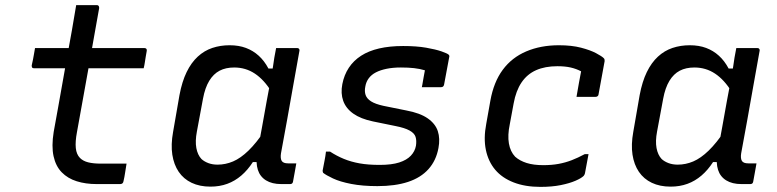

<svg xmlns="http://www.w3.org/2000/svg" viewBox="-20 -720 3040 751"><path d="M117 -532H545Q550 -532 552.5 -529Q555 -526 554 -521Q552 -509 550 -498Q548 -487 546.5 -476Q545 -465 542 -453H113Q112 -453 109.5 -453.5Q107 -454 106 -455.5Q105 -457 104.5 -459Q104 -461 104 -464Q107 -476 109 -487Q111 -498 113 -509Q115 -520 117 -532ZM475 -80Q472 -63 469.5 -45.5Q467 -28 463 -11Q462 -5 458.5 -2.5Q455 0 450 0Q447 0 436.5 0Q426 0 411.5 0Q397 0 383 0Q369 0 358 0Q315 0 280 -11Q245 -22 221.5 -46Q198 -70 189.5 -109Q181 -148 190 -204Q199 -254 208 -303.5Q217 -353 225.5 -402Q234 -451 243 -500.5Q252 -550 261 -600Q265 -625 269.5 -650Q274 -675 278 -700Q299 -700 319 -700Q339 -700 359 -700Q362 -700 364 -698.5Q366 -697 367 -694.5Q368 -692 368 -689Q357 -629 346.5 -568.5Q336 -508 325 -447Q314 -386 303 -325Q292 -264 281 -203Q274 -166 276.5 -141Q279 -116 293 -102Q305 -90 325 -85Q345 -80 374 -80Q387 -80 402.5 -80Q418 -80 433 -80Q448 -80 461 -80Z M878 -543Q914 -543 942 -532.5Q970 -522 992 -502Q1014 -482 1030 -452H1057L1042 -361Q1013 -408 977 -432Q941 -456 896 -456Q863 -456 839 -443.5Q815 -431 798.5 -404Q782 -377 774 -334L750 -205Q743 -168 748 -141Q753 -114 768 -98Q779 -88 795 -82Q811 -76 831 -76Q862 -76 891.5 -88.5Q921 -101 952 -131Q983 -161 1017 -212L994 -86H969Q949 -55 924 -33.5Q899 -12 869 -1Q839 10 803 10Q761 10 729.5 -5Q698 -20 679 -48Q660 -76 654 -115Q648 -154 657 -204L682 -348Q692 -401 710 -438Q728 -475 753.5 -498.5Q779 -522 810.5 -532.5Q842 -543 878 -543ZM1060 -532Q1081 -532 1101 -532Q1121 -532 1142 -532Q1146 -532 1148 -530.5Q1150 -529 1151 -526.5Q1152 -524 1151 -520Q1139 -454 1127 -386Q1115 -318 1103 -251Q1091 -184 1079 -120Q1076 -100 1082 -90.5Q1088 -81 1107 -81Q1112 -81 1116.5 -81Q1121 -81 1124 -81H1139Q1136 -63 1132.5 -44.5Q1129 -26 1126 -9Q1125 -4 1122 -2Q1119 0 1115 0Q1109 0 1099 0Q1089 0 1080 0Q1044 0 1020.5 -14.5Q997 -29 988.5 -56Q980 -83 986 -120Q996 -172 1005 -223.5Q1014 -275 1023.5 -326.5Q1033 -378 1043 -430Q1046 -445 1048 -461Q1050 -477 1053 -494.5Q1056 -512 1060 -532Z M1557 -540Q1609 -540 1646.5 -533.5Q1684 -527 1707 -519Q1730 -511 1735 -506Q1737 -504 1737.5 -501.5Q1738 -499 1737 -496L1717 -389Q1716 -384 1713 -381.5Q1710 -379 1705 -379Q1686 -379 1667.5 -379Q1649 -379 1630 -379L1632 -389Q1634 -404 1637 -418Q1640 -432 1642 -445Q1622 -451 1599.5 -453.5Q1577 -456 1548 -456Q1517 -456 1492.5 -451Q1468 -446 1450.5 -437Q1433 -428 1422.5 -414Q1412 -400 1409 -382Q1405 -363 1410 -348.5Q1415 -334 1431.5 -323.5Q1448 -313 1480 -306L1569 -288Q1623 -278 1653 -257Q1683 -236 1692.5 -207Q1702 -178 1695 -141Q1686 -92 1656 -58.5Q1626 -25 1576 -8.5Q1526 8 1456 8Q1398 8 1354 -0.5Q1310 -9 1282.5 -22Q1255 -35 1244 -44Q1243 -46 1242.5 -48Q1242 -50 1242 -53Q1246 -75 1249.5 -92Q1253 -109 1255 -127H1271Q1297 -110 1325 -98.5Q1353 -87 1386.5 -81Q1420 -75 1465 -75Q1512 -75 1541.5 -84.5Q1571 -94 1587 -111Q1603 -128 1607 -150Q1610 -170 1605.5 -184.5Q1601 -199 1582 -209.5Q1563 -220 1527 -227L1439 -245Q1391 -255 1362 -275.5Q1333 -296 1322.5 -325.5Q1312 -355 1319 -391Q1326 -427 1344.5 -455Q1363 -483 1392.5 -502Q1422 -521 1463 -530.5Q1504 -540 1557 -540Z M2166 -543Q2216 -543 2252.5 -533.5Q2289 -524 2311.5 -512Q2334 -500 2341 -493Q2344 -490 2344.5 -487.5Q2345 -485 2345 -481L2321 -350Q2321 -348 2319 -345.5Q2317 -343 2314.5 -342Q2312 -341 2309 -341Q2290 -341 2271.5 -341Q2253 -341 2235 -341L2237 -353Q2241 -376 2245 -398.5Q2249 -421 2253 -441Q2234 -451 2212 -456Q2190 -461 2160 -461Q2112 -461 2077 -445.5Q2042 -430 2020 -397.5Q1998 -365 1989 -315L1974 -234Q1965 -191 1970.5 -159Q1976 -127 1995 -107Q2013 -91 2040 -82.5Q2067 -74 2105 -74Q2138 -74 2165 -79Q2192 -84 2216.5 -93.5Q2241 -103 2267 -117H2282Q2279 -98 2275 -79.5Q2271 -61 2268 -42Q2267 -39 2266 -36.5Q2265 -34 2263 -32Q2254 -23 2231 -13Q2208 -3 2173.5 4Q2139 11 2094 11Q2034 11 1989 -6.5Q1944 -24 1917 -56Q1890 -88 1880.5 -133.5Q1871 -179 1882 -236L1898 -326Q1911 -399 1946.5 -447Q1982 -495 2038.5 -519Q2095 -543 2166 -543Z M2678 -543Q2714 -543 2742 -532.5Q2770 -522 2792 -502Q2814 -482 2830 -452H2857L2842 -361Q2813 -408 2777 -432Q2741 -456 2696 -456Q2663 -456 2639 -443.5Q2615 -431 2598.5 -404Q2582 -377 2574 -334L2550 -205Q2543 -168 2548 -141Q2553 -114 2568 -98Q2579 -88 2595 -82Q2611 -76 2631 -76Q2662 -76 2691.5 -88.5Q2721 -101 2752 -131Q2783 -161 2817 -212L2794 -86H2769Q2749 -55 2724 -33.5Q2699 -12 2669 -1Q2639 10 2603 10Q2561 10 2529.5 -5Q2498 -20 2479 -48Q2460 -76 2454 -115Q2448 -154 2457 -204L2482 -348Q2492 -401 2510 -438Q2528 -475 2553.5 -498.5Q2579 -522 2610.5 -532.5Q2642 -543 2678 -543ZM2860 -532Q2881 -532 2901 -532Q2921 -532 2942 -532Q2946 -532 2948 -530.5Q2950 -529 2951 -526.5Q2952 -524 2951 -520Q2939 -454 2927 -386Q2915 -318 2903 -251Q2891 -184 2879 -120Q2876 -100 2882 -90.5Q2888 -81 2907 -81Q2912 -81 2916.5 -81Q2921 -81 2924 -81H2939Q2936 -63 2932.5 -44.5Q2929 -26 2926 -9Q2925 -4 2922 -2Q2919 0 2915 0Q2909 0 2899 0Q2889 0 2880 0Q2844 0 2820.5 -14.5Q2797 -29 2788.5 -56Q2780 -83 2786 -120Q2796 -172 2805 -223.5Q2814 -275 2823.5 -326.5Q2833 -378 2843 -430Q2846 -445 2848 -461Q2850 -477 2853 -494.5Q2856 -512 2860 -532Z"/></svg>

Font: RecMonoLinear Nerd Font Mono
Style: Italic
Weight: 400
Italic angle: -10°
Monospace: yes
Version: Version 1.085; ttfautohint (v1.8.4.7-5d5b);Nerd Fonts 3.2.1